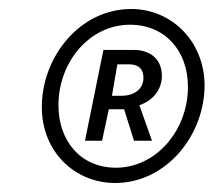

<svg xmlns="http://www.w3.org/2000/svg" viewBox="-20 -730 475 427"><path d="M73 -492C73 -392 147 -323 236 -323C349 -323 435 -428 435 -541C434 -640 360 -710 272 -710C157 -710 73 -603 73 -492ZM398 -537C398 -440 327 -357 238 -357C159 -357 110 -417 110 -496C110 -592 179 -675 269 -675C348 -675 398 -616 398 -537ZM210 -619 169 -417H207L222 -487H256L278 -417H318L290 -496C320 -506 340 -531 340 -561C340 -598 315 -619 277 -619ZM250 -517H229L241 -587H266C289 -587 299 -576 299 -557C299 -533 280 -517 250 -517Z"/></svg>

Font: Cambridge Sans Italic
Style: Regular
Weight: 400
Italic angle: -11°
Version: Version 2.000;PS 002.000;hotconv 1.0.88;makeotf.lib2.5.64775